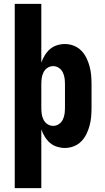

<svg xmlns="http://www.w3.org/2000/svg" viewBox="-20 -755 540 990"><path d="M56 215V-735H193V-432Q200 -452 211 -470Q222 -488 237.5 -501.5Q253 -515 273.5 -521.5Q294 -528 314 -528Q338 -528 360 -519.5Q382 -511 398.5 -494.5Q415 -478 425.5 -456.5Q436 -435 442 -412.5Q448 -390 450 -366.5Q452 -343 452 -320V-200Q452 -177 450 -153.5Q448 -130 442 -107.5Q436 -85 425.5 -63.5Q415 -42 398.5 -25.5Q382 -9 360 -0.5Q338 8 314 8Q294 8 273.5 1.5Q253 -5 237.5 -18.5Q222 -32 211 -50Q200 -68 193 -88V215ZM254 -106Q270 -106 283.5 -115Q297 -124 304 -138.5Q311 -153 313 -168.5Q315 -184 315 -200V-320Q315 -336 313 -351.5Q311 -367 304 -381.5Q297 -396 283.5 -405Q270 -414 254 -414Q238 -414 224.5 -405Q211 -396 204 -381.5Q197 -367 195 -351.5Q193 -336 193 -320V-200Q193 -184 195 -168.5Q197 -153 204 -138.5Q211 -124 224.5 -115Q238 -106 254 -106Z"/></svg>

Font: Iosevka Heavy
Style: Regular
Weight: 900
Monospace: yes
Designer: Belleve Invis
Foundry: Belleve Invis
Version: Version 32.5.0; ttfautohint (v1.8.4)